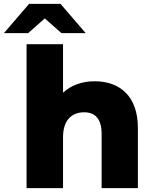

<svg xmlns="http://www.w3.org/2000/svg" viewBox="-75 -970 791 990"><path d="M413 -551C349 -551 292 -531 250 -492V-742H62V0H250V-262C250 -353 297 -391 359 -391C415 -391 449 -358 449 -279V0H636V-310C636 -477 540 -551 413 -551ZM156 -875 242 -799H367L237 -950H75L-55 -799H70Z"/></svg>

Font: Montserrat-Alt1 ExtBd
Style: Regular
Weight: 800
Designer: Differentunic
Foundry: Differentunic
Version: Version 7.222